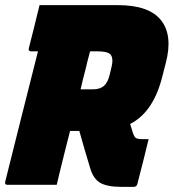

<svg xmlns="http://www.w3.org/2000/svg" viewBox="-34 -720 677 748"><path d="M187 0H-5Q-16 0 -14 -11Q18 -141 50 -266.5Q82 -392 114 -520H86Q81 -520 79 -523.5Q77 -527 78 -531Q89 -575 99.5 -616Q110 -657 120 -700H425Q547 -700 593.5 -641Q640 -582 612 -475L596 -413Q561 -282 473 -237Q478 -222 482 -208Q488 -188 494.5 -183Q501 -178 520 -178H545Q535 -135 523.5 -90.5Q512 -46 501 -3Q498 8 487 8H440Q383 8 356 -8Q329 -24 317 -66Q306 -102 295.5 -138Q285 -174 275 -210H239Q232 -183 225 -155Q218 -127 211 -99Q205 -74 198.5 -48.5Q192 -23 187 0ZM298 -445Q293 -427 288.5 -408.5Q284 -390 280 -372H328Q355 -372 370.5 -385Q386 -398 393 -428L400 -457Q405 -477 403.5 -489.5Q402 -502 396 -508Q385 -520 346 -520H317Q312 -501 307 -482.5Q302 -464 298 -445Z"/></svg>

Font: Recursive Mn Lnr St Blk
Style: Italic
Weight: 900
Italic angle: -15°
Monospace: yes
Version: Version 1.079;hotconv 1.0.112;makeotfexe 2.5.65598; ttfautoh